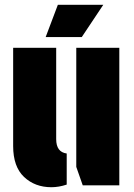

<svg xmlns="http://www.w3.org/2000/svg" viewBox="-20 -775 559 803"><path d="M259 -133V-3Q226 8 195 8Q126 8 80.5 -35Q35 -78 35 -164V-575H215V-193Q215 -139 259 -133ZM299 -77V-575H479V0H326ZM222 -755H412L322 -620H171Z"/></svg>

Font: Protest Guerrilla
Style: Regular
Weight: 400
Designer: Octavio Pardo
Foundry: Ashler Design
Version: Version 2.005; ttfautohint (v1.8.4.7-5d5b)